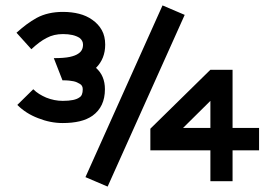

<svg xmlns="http://www.w3.org/2000/svg" viewBox="-20 -670 1021 710"><path d="M378 20 296 -15 581 -650 663 -615ZM840 -412V-197H938V-114H840V0H758V-114H536V-194L539 -197L758 -412ZM758 -297 657 -197H758ZM41 -549Q60 -566 78 -579.5Q96 -593 116 -604Q157 -626 213 -626Q245 -626 272.5 -619Q300 -612 321 -597Q344 -581 356.5 -558.5Q369 -536 369 -505Q369 -453 335 -419Q368 -390 368 -340Q368 -275 322 -242Q302 -228 274.5 -221.5Q247 -215 212 -215Q166 -215 121 -233Q76 -250 44 -282L103 -340Q113 -330 125 -322.5Q137 -315 151 -309Q181 -297 212 -297Q257 -297 274 -310Q286 -317 286 -340Q286 -354 275 -360Q270 -363 264.5 -365.5Q259 -368 252 -369.5Q245 -371 235.5 -372Q226 -373 211 -373L179 -455Q217 -455 238 -459.5Q259 -464 270 -472Q287 -483 287 -505Q287 -520 274 -530Q252 -544 213 -544Q179 -544 153 -530Q139 -523 125 -512.5Q111 -502 96 -488Z"/></svg>

Font: Eyechart
Style: Regular
Weight: 400
Designer: Peter Wiegel
Foundry: Peter Wiegel
Version: Version 1.000